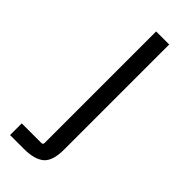

<svg xmlns="http://www.w3.org/2000/svg" viewBox="-216 -663 697 697"><g transform="rotate(45 132.0 -314.5)"><path d="M188 -635V-95Q188 -37 162.5 -15.5Q137 6 83 6H12V-54H113Q121 -54 121 -63V-635Z"/></g></svg>

Font: Gemunu Libre ExtraLight Light
Style: Regular
Weight: 300
Version: Version 1.100